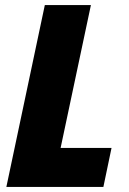

<svg xmlns="http://www.w3.org/2000/svg" viewBox="-20 -734 505 754"><path d="M5 0H386L418 -153H218L337 -714H156Z"/></svg>

Font: Noto Sans UI SemiCondensed Black
Style: Italic
Weight: 900
Width: 4
Italic angle: -372°
Designer: Monotype Design Team
Foundry: Monotype Imaging Inc.
Version: Version 1.901